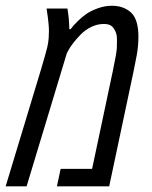

<svg xmlns="http://www.w3.org/2000/svg" viewBox="-62 -660 538 680"><path d="M406.2 -611.3Q428.2 -585.9 428.2 -530.8Q428.2 -496.6 422.4 -465.1Q416.5 -433.6 411.1 -407.7L324.7 0H139.6L152.8 -62H264.2L337.4 -407.7Q351.1 -472.7 351.8 -490.2Q352.5 -507.8 352.3 -521.5Q352.1 -535.2 348.9 -543.7Q345.7 -552.2 340.3 -560.1Q330.1 -575.2 306.4 -575.2Q282.7 -575.2 261 -564.5Q239.3 -553.7 224.1 -538.1Q192.9 -505.9 179.7 -481L174.3 -470.2L32.2 0H-42L84 -416.5Q101.6 -476.1 105.5 -493.2Q109.4 -510.3 110.4 -524.7Q111.3 -539.1 111.3 -550.8Q111.3 -562.5 109.9 -576.7Q108.4 -590.8 107.4 -598.9Q106.4 -606.9 104.7 -617.7Q103 -628.4 103 -629.9H176.8Q182.6 -597.2 183.6 -556.6H188Q196.8 -568.8 212.4 -584.2Q228 -599.6 243.9 -610.6Q259.8 -621.6 284.4 -630.6Q309.1 -639.6 334 -639.6Q358.9 -639.6 377.2 -631.6Q395.5 -623.5 406.2 -611.3Z"/></svg>

Font: Open Sans Hebrew Condensed
Style: Italic
Weight: 400
Width: 3
Italic angle: -12°
Foundry: Ascender Corporation, Yanek Iontef
Version: Version 2.001;PS 002.001;hotconv 1.0.70;makeotf.lib2.5.58329